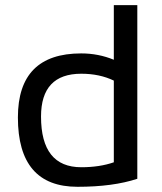

<svg xmlns="http://www.w3.org/2000/svg" viewBox="-20 -718 621 738"><path d="M417.5 -408.2Q362.8 -434.6 292.5 -434.6Q137.7 -434.6 137.7 -270Q137.7 -75.2 292.5 -75.2Q362.8 -75.2 417.5 -94.2ZM507.8 -30.8Q414.6 0 277.8 0Q48.8 0 48.8 -266.6Q48.8 -512.7 292 -512.7Q358.4 -512.7 417.5 -488.3V-698.2H507.8Z"/></svg>

Font: Sansation
Style: Regular
Weight: 400
Designer: Bernd Montag
Version: Version 1.301